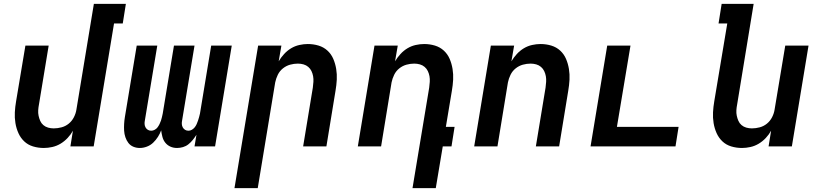

<svg xmlns="http://www.w3.org/2000/svg" viewBox="-20 -755 4240 990"><path d="M206 8Q177 8 150.5 0Q124 -8 105 -26Q86 -44 75 -68.5Q64 -93 59.5 -120.5Q55 -148 56.5 -176Q58 -204 63 -233L111 -520H231L181 -217Q178 -202 177 -187Q176 -172 179 -158Q182 -144 187.5 -131.5Q193 -119 203.5 -110Q214 -101 228 -97Q242 -93 257 -93Q277 -93 297.5 -98.5Q318 -104 334.5 -117.5Q351 -131 361 -150.5Q371 -170 374 -190L464 -735H629L613 -634H568L463 0H343L356 -81Q345 -61 328.5 -43.5Q312 -26 292 -14Q272 -2 249.5 3Q227 8 206 8Z M893 8Q874 8 858.5 1Q843 -6 832.5 -19Q822 -32 817.5 -49Q813 -66 811 -83Q805 -66 794.5 -49.5Q784 -33 770 -19.5Q756 -6 737.5 1Q719 8 701 8Q683 8 667.5 1.5Q652 -5 642 -18Q632 -31 626.5 -47.5Q621 -64 620 -81Q619 -98 620 -116Q621 -134 624 -152L685 -520H791L727 -134Q725 -125 725.5 -115.5Q726 -106 730.5 -98Q735 -90 742.5 -85.5Q750 -81 760 -81Q769 -81 778 -86Q787 -91 792.5 -98.5Q798 -106 802.5 -115Q807 -124 810 -133Q813 -142 815 -151Q817 -160 819 -169L877 -520H983L919 -134Q917 -125 917.5 -115.5Q918 -106 922.5 -98Q927 -90 934.5 -85.5Q942 -81 952 -81Q961 -81 969.5 -86Q978 -91 984 -98.5Q990 -106 994 -115Q998 -124 1001 -133Q1004 -142 1006.5 -151Q1009 -160 1011 -169L1069 -520H1175L1089 0H983L993 -60Q984 -46 974 -33.5Q964 -21 951.5 -11Q939 -1 923.5 3.5Q908 8 893 8Z M1189 215 1311 -520H1431L1417 -439Q1429 -459 1445 -476.5Q1461 -494 1481 -506Q1501 -518 1523.5 -523Q1546 -528 1567 -528Q1596 -528 1622.5 -520Q1649 -512 1668.5 -494Q1688 -476 1698.5 -451.5Q1709 -427 1713.5 -399.5Q1718 -372 1716.5 -344Q1715 -316 1710 -287L1663 0H1543L1593 -303Q1595 -318 1596 -333Q1597 -348 1594.5 -362Q1592 -376 1586 -388.5Q1580 -401 1569.5 -410Q1559 -419 1545 -423Q1531 -427 1516 -427Q1496 -427 1476 -421.5Q1456 -416 1439 -402.5Q1422 -389 1412.5 -369.5Q1403 -350 1399 -330L1309 215Z M2227 215H2107L2193 -303Q2195 -318 2196 -333Q2197 -348 2194.5 -362Q2192 -376 2186 -388.5Q2180 -401 2169.5 -410Q2159 -419 2145 -423Q2131 -427 2116 -427Q2096 -427 2076 -421.5Q2056 -416 2039 -402.5Q2022 -389 2012.5 -369.5Q2003 -350 1999 -330L1945 0H1825L1911 -520H2031L2017 -439Q2029 -459 2045 -476.5Q2061 -494 2081 -506Q2101 -518 2123.5 -523Q2146 -528 2167 -528Q2196 -528 2222.5 -520Q2249 -512 2268.5 -494Q2288 -476 2298.5 -451.5Q2309 -427 2313.5 -399.5Q2318 -372 2316.5 -344Q2315 -316 2310 -287L2279 -101H2324L2308 0H2263Z M2425 0 2511 -520H2631L2617 -439Q2629 -459 2645 -476.5Q2661 -494 2681 -506Q2701 -518 2723.5 -523Q2746 -528 2767 -528Q2796 -528 2822.5 -520Q2849 -512 2868.5 -494Q2888 -476 2898.5 -451.5Q2909 -427 2913.5 -399.5Q2918 -372 2916.5 -344Q2915 -316 2910 -287L2863 0H2743L2793 -303Q2795 -318 2796 -333Q2797 -348 2794.5 -362Q2792 -376 2786 -388.5Q2780 -401 2769.5 -410Q2759 -419 2745 -423Q2731 -427 2716 -427Q2696 -427 2676 -421.5Q2656 -416 2639 -402.5Q2622 -389 2612.5 -369.5Q2603 -350 2599 -330L2545 0Z M3025 0 3111 -520H3231L3161 -101H3479L3463 0Z M3806 8Q3777 8 3750.5 0Q3724 -8 3705 -26Q3686 -44 3675 -68.5Q3664 -93 3659.5 -120.5Q3655 -148 3656.5 -176Q3658 -204 3663 -233L3730 -634H3685L3701 -735H3866L3781 -217Q3778 -202 3777 -187Q3776 -172 3779 -158Q3782 -144 3787.5 -131.5Q3793 -119 3803.5 -110Q3814 -101 3828 -97Q3842 -93 3857 -93Q3877 -93 3897.5 -98.5Q3918 -104 3934.5 -117.5Q3951 -131 3961 -150.5Q3971 -170 3974 -190L4029 -520H4149L4063 0H3943L3956 -81Q3945 -61 3928.5 -43.5Q3912 -26 3892 -14Q3872 -2 3849.5 3Q3827 8 3806 8Z"/></svg>

Font: Iosevka Extended Oblique
Style: Bold
Weight: 700
Width: 7
Italic angle: -9°
Monospace: yes
Designer: Belleve Invis
Foundry: Belleve Invis
Version: Version 32.5.0; ttfautohint (v1.8.4)